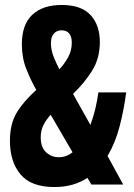

<svg xmlns="http://www.w3.org/2000/svg" viewBox="-20 -743 540 773"><path d="M199 10Q105 10 62.5 -41Q20 -92 20 -176Q20 -244 47 -289Q74 -334 126 -381Q104 -420 86 -465Q68 -510 68 -565Q68 -644 110 -683.5Q152 -723 228 -723Q308 -723 345 -682Q382 -641 382 -574Q382 -508 351 -458.5Q320 -409 274 -365L344 -240Q356 -272 364 -306Q372 -340 376 -371H488Q479 -301 461.5 -234Q444 -167 413 -115L476 0H348L332 -27Q305 -9 272 0.5Q239 10 199 10ZM185 -569Q185 -542 196 -514.5Q207 -487 219 -464Q239 -485 254 -512Q269 -539 269 -571Q269 -597 258 -609Q247 -621 228 -621Q209 -621 197 -608Q185 -595 185 -569ZM144 -190Q144 -149 166 -129.5Q188 -110 217 -110Q247 -110 272 -130L184 -281Q165 -260 154.5 -238.5Q144 -217 144 -190Z"/></svg>

Font: Noto Sans Mono ExtraCondensed Black
Style: Regular
Weight: 900
Width: 2
Designer: Monotype Design Team
Foundry: Monotype Imaging Inc.
Version: Version 2.014